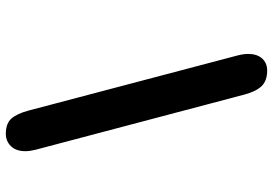

<svg xmlns="http://www.w3.org/2000/svg" viewBox="-159 -643 937 659"><g transform="rotate(-90 309.5 -313.5)"><path d="M180 -762Q215.3 -762 232.2 -742.7Q249.1 -723.3 259.7 -683.3L448.7 33.5Q453.9 53.5 453.9 70.2Q453.9 100.3 438.2 117.7Q422.6 135 397 135Q361.7 135 343.2 115.7Q324.8 96.3 314.3 56.4L124.9 -660.4Q120.1 -679.8 120.1 -695Q120.1 -726.6 137.1 -744.3Q154.2 -762 180 -762Z"/></g></svg>

Font: Sono ExtraLight
Style: Regular
Weight: 200
Designer: Tyler Finck
Foundry: Tyler Finck
Version: Version 2.112